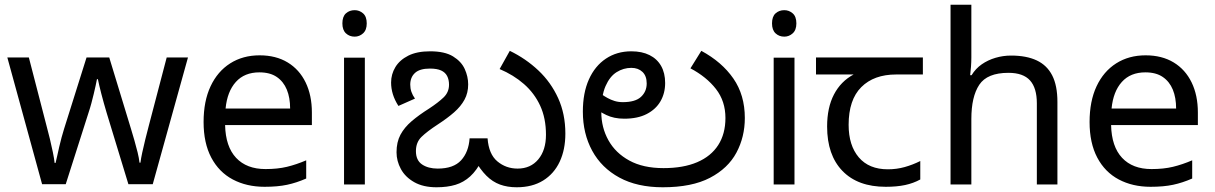

<svg xmlns="http://www.w3.org/2000/svg" viewBox="-20 -780 5137 812"><path d="M431 -303Q425 -324 419 -344.5Q413 -365 408.5 -383.5Q404 -402 400 -418Q396 -434 394 -445H390Q388 -434 384.5 -418Q381 -402 376.5 -383Q372 -364 366.5 -343.5Q361 -323 354 -302L258 -1H158L11 -537H102L176 -251Q184 -222 191 -192.5Q198 -163 203.5 -136.5Q209 -110 211 -91H215Q218 -103 222 -121Q226 -139 230.5 -159Q235 -179 240.5 -199Q246 -219 251 -235L346 -537H442L534 -235Q541 -212 548.5 -186Q556 -160 562 -135.5Q568 -111 570 -92H574Q576 -109 581.5 -134.5Q587 -160 594.5 -190.5Q602 -221 610 -251L685 -537H775L626 -1H523Z M1078 -546Q1147 -546 1196.5 -516Q1246 -486 1272.5 -431.5Q1299 -377 1299 -304V-251H932Q934 -160 978.5 -112.5Q1023 -65 1103 -65Q1154 -65 1193.5 -74.5Q1233 -84 1275 -102V-25Q1234 -7 1194 1.5Q1154 10 1099 10Q1023 10 964.5 -21Q906 -52 873.5 -113.5Q841 -175 841 -264Q841 -352 870.5 -415Q900 -478 953.5 -512Q1007 -546 1078 -546ZM1077 -474Q1014 -474 977.5 -433.5Q941 -393 934 -321H1207Q1207 -367 1193 -401Q1179 -435 1150.5 -454.5Q1122 -474 1077 -474Z M1523 -536V0H1435V-536ZM1480 -737Q1500 -737 1515.5 -723.5Q1531 -710 1531 -681Q1531 -653 1515.5 -639Q1500 -625 1480 -625Q1458 -625 1443 -639Q1428 -653 1428 -681Q1428 -710 1443 -723.5Q1458 -737 1480 -737Z M2165 12Q2126 12 2094.5 0.5Q2063 -11 2037 -37Q2011 -63 1987 -105L2019 -104Q1996 -59 1968.5 -34Q1941 -9 1906.5 1.5Q1872 12 1826 12Q1770 12 1732 -9.5Q1694 -31 1675.5 -65Q1657 -99 1657 -136Q1657 -179 1673.5 -210Q1690 -241 1721 -267.5Q1752 -294 1795 -321Q1833 -346 1856 -368Q1879 -390 1879 -422Q1879 -443 1871 -458.5Q1863 -474 1845.5 -482Q1828 -490 1798 -490Q1755 -490 1735 -471.5Q1715 -453 1715 -422Q1715 -406 1720 -391.5Q1725 -377 1735 -363L1665 -332Q1649 -357 1641.5 -381.5Q1634 -406 1634 -431Q1634 -466 1652 -496Q1670 -526 1706.5 -544.5Q1743 -563 1799 -563Q1861 -563 1896 -541.5Q1931 -520 1945.5 -488Q1960 -456 1960 -423Q1960 -387 1944.5 -358.5Q1929 -330 1900.5 -305Q1872 -280 1832 -254Q1786 -224 1762.5 -201Q1739 -178 1739 -141Q1739 -102 1765 -84.5Q1791 -67 1831 -67Q1898 -67 1930 -102Q1962 -137 1966 -195H2042Q2047 -128 2083.5 -97.5Q2120 -67 2169 -67Q2224 -67 2256.5 -106Q2289 -145 2289 -210Q2289 -280 2264.5 -333Q2240 -386 2196 -424.5Q2152 -463 2093 -488L2136 -565Q2204 -532 2257 -482Q2310 -432 2340.5 -365Q2371 -298 2371 -215Q2371 -147 2347 -96Q2323 -45 2277 -16.5Q2231 12 2165 12Z M2783 12Q2675 12 2599.5 -29Q2524 -70 2484.5 -142.5Q2445 -215 2445 -308Q2445 -387 2470.5 -444Q2496 -501 2542.5 -532Q2589 -563 2650 -563Q2695 -563 2727 -547Q2759 -531 2776 -501Q2793 -471 2793 -429Q2793 -386 2773.5 -352Q2754 -318 2715.5 -298Q2677 -278 2620 -278Q2598 -278 2579 -282Q2560 -286 2544.5 -293.5Q2529 -301 2516 -309L2526 -380Q2536 -373 2549.5 -365.5Q2563 -358 2579 -353Q2595 -348 2614 -348Q2667 -348 2691 -370.5Q2715 -393 2715 -427Q2715 -459 2697 -476Q2679 -493 2650 -493Q2617 -493 2588 -475Q2559 -457 2541 -416Q2523 -375 2523 -306Q2523 -241 2553 -187Q2583 -133 2641.5 -101Q2700 -69 2786 -69Q2870 -69 2928.5 -94Q2987 -119 3017.5 -166.5Q3048 -214 3048 -281Q3048 -352 3008 -403.5Q2968 -455 2900 -491L2946 -565Q3033 -518 3081.5 -448Q3130 -378 3130 -281Q3130 -201 3094.5 -134.5Q3059 -68 2982.5 -28Q2906 12 2783 12Z M3340 -536V0H3252V-536ZM3297 -737Q3317 -737 3332.5 -723.5Q3348 -710 3348 -681Q3348 -653 3332.5 -639Q3317 -625 3297 -625Q3275 -625 3260 -639Q3245 -653 3245 -681Q3245 -710 3260 -723.5Q3275 -737 3297 -737Z M3726 10Q3608 10 3543 -57Q3478 -124 3478 -245Q3478 -325 3507 -380.5Q3536 -436 3590 -465H3431V-537H3883V-465H3770Q3676 -465 3622.5 -411.5Q3569 -358 3569 -252Q3569 -165 3612 -114.5Q3655 -64 3735 -64Q3772 -64 3806 -73.5Q3840 -83 3872 -99V-21Q3843 -5 3808 2.5Q3773 10 3726 10Z M4088 -537Q4088 -518 4086.5 -498Q4085 -478 4083 -462H4089Q4106 -490 4132 -508Q4158 -526 4190 -535.5Q4222 -545 4256 -545Q4321 -545 4364.5 -524.5Q4408 -504 4430 -461Q4452 -418 4452 -349V0H4365V-343Q4365 -408 4336 -440Q4307 -472 4245 -472Q4155 -472 4121.5 -421.5Q4088 -371 4088 -277V0H4000V-760H4088Z M4825 -546Q4894 -546 4943.5 -516Q4993 -486 5019.5 -431.5Q5046 -377 5046 -304V-251H4679Q4681 -160 4725.5 -112.5Q4770 -65 4850 -65Q4901 -65 4940.5 -74.5Q4980 -84 5022 -102V-25Q4981 -7 4941 1.5Q4901 10 4846 10Q4770 10 4711.5 -21Q4653 -52 4620.5 -113.5Q4588 -175 4588 -264Q4588 -352 4617.5 -415Q4647 -478 4700.5 -512Q4754 -546 4825 -546ZM4824 -474Q4761 -474 4724.5 -433.5Q4688 -393 4681 -321H4954Q4954 -367 4940 -401Q4926 -435 4897.5 -454.5Q4869 -474 4824 -474Z"/></svg>

Font: kannada15
Style: Book
Weight: 400
Designer: Jelle Bosma - Monotype Design Team
Foundry: Monotype Imaging Inc.
Version: Version 2.003